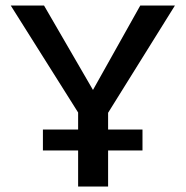

<svg xmlns="http://www.w3.org/2000/svg" viewBox="-20 -678 675 698"><path d="M373 -268V-207H498V-131H373V0H264V-131H136V-207H264V-269L19 -658H140L318 -351L490 -658H616Z"/></svg>

Font: EauTest Semibold
Style: Regular
Weight: 600
Designer: Christian Thalmann (Catharsis Fonts)
Version: Version 0.001;PS 000.001;hotconv 1.0.88;makeotf.lib2.5.64775